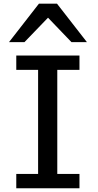

<svg xmlns="http://www.w3.org/2000/svg" viewBox="-20 -1011 524 1031"><path d="M67.4 -712.9H406.7V-635.7H287.6V-77.1H406.7V0H67.4V-77.1H184.6V-635.7H67.4ZM111.3 -784.7H28.3L189 -991.2H286.1L446.8 -784.7H363.8L237.8 -916Z"/></svg>

Font: Kanchenjunga Medium
Style: Regular
Weight: 500
Version: Version 2.001